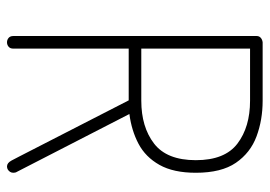

<svg xmlns="http://www.w3.org/2000/svg" viewBox="-131 -640 771 549"><g transform="rotate(90 254.5 -365.5)"><path d="M456 0Q446 0 439 -13Q432 -26 427 -36L267 -348H119V-18Q119 -9 113.5 -4.5Q108 0 101 0Q94 0 88.5 -4.5Q83 -9 83 -18V-714Q83 -721 88 -725.5Q93 -730 101 -731H268Q323 -731 370 -713.5Q417 -696 445.5 -654.5Q474 -613 474 -540Q474 -476 451.5 -436Q429 -396 391 -376Q353 -356 306 -350L471 -29Q473 -26 473.5 -23Q474 -20 474 -18Q474 -13 471.5 -9Q469 -5 465 -2.5Q461 0 456 0ZM119 -384H268Q343 -384 390.5 -420.5Q438 -457 438 -540Q438 -623 390.5 -659Q343 -695 268 -695H119Z"/></g></svg>

Font: Dosis ExtraLight
Style: Regular
Weight: 250
Designer: EdgarTolentino, PabloImpallari, IginoMarini
Foundry: EdgarTolentino, PabloImpallari, IginoMarini
Version: Version 3.001; ttfautohint (v1.8.2)